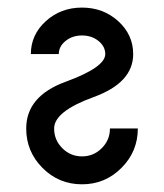

<svg xmlns="http://www.w3.org/2000/svg" viewBox="-20 -474 431 504"><path d="M195.3 9.8Q134.3 9.8 91.6 -33.2Q48.8 -76.2 48.8 -136.7Q48.8 -221.7 152.6 -259.5Q256.3 -297.4 256.3 -332Q256.3 -352.1 238.5 -366.5Q220.7 -380.9 195.3 -380.9Q169.9 -380.9 152.1 -366.5Q134.3 -352.1 134.3 -332H61Q61 -382.8 100.3 -418.5Q139.6 -454.1 195.3 -454.1Q251 -454.1 290.3 -418.5Q329.6 -382.8 329.6 -332Q329.6 -256.8 225.8 -219.2Q122.1 -181.6 122.1 -136.7Q122.1 -106.4 143.6 -85Q165 -63.5 195.3 -63.5Q225.6 -63.5 247.1 -85Q268.6 -106.4 268.6 -136.7H341.8Q341.8 -76.2 298.8 -33.2Q255.9 9.8 195.3 9.8Z"/></svg>

Font: Catrinity
Style: Regular
Weight: 400
Designer: Alexander Lange
Foundry: High-Logic / Made with FontCreator
Version: Version 2.090;May 20, 2024;FontCreator 15.0.0.2974 64-bit